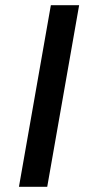

<svg xmlns="http://www.w3.org/2000/svg" viewBox="-20 -720 342 740"><path d="M176 -700H285L162 0H53Z"/></svg>

Font: Sarabun Medium
Style: Italic
Weight: 500
Italic angle: -10°
Designer: Suppakit Chalermlarp | Katatrad Co.,Ltd.
Foundry: Cadson Demak Co.,Ltd.
Version: Version 1.000; ttfautohint (v1.6)